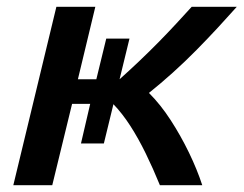

<svg xmlns="http://www.w3.org/2000/svg" viewBox="-20 -542 713 562"><path d="M19 0 145 -522H259L208 -310H262L291 -429H359L330 -310Q358 -335 387.5 -363Q417 -391 444.5 -419Q472 -447 496.5 -473.5Q521 -500 541 -522H673Q649 -495 619 -462.5Q589 -430 555.5 -396Q522 -362 486.5 -330Q451 -298 416 -270Q450 -236 479.5 -190.5Q509 -145 533 -95.5Q557 -46 572 0H448Q428 -49 406.5 -93Q385 -137 361.5 -173.5Q338 -210 312 -237L284 -122H217L244 -238H191L133 0Z"/></svg>

Font: Ubuntu Sans SemiBold
Style: Italic
Weight: 600
Italic angle: -13.5°
Designer: Dalton Maag Ltd
Foundry: Dalton Maag Ltd
Version: Version 1.006